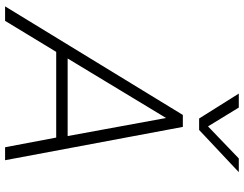

<svg xmlns="http://www.w3.org/2000/svg" viewBox="-122 -837 959 755"><g transform="rotate(90 357.5 -459.5)"><path d="M348 -919H403L477 -798L603 -919H657L491 -763H446ZM432 -699H479L610 0H559L521 -201H184L62 0H5ZM515 -246 444 -633 210 -246Z"/></g></svg>

Font: Prompt ExtraLight
Style: Italic
Weight: 275
Italic angle: -12°
Designer: Katatrad Team
Foundry: CadsonDemak
Version: Version 1.000